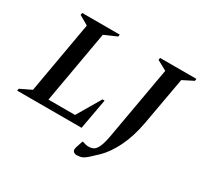

<svg xmlns="http://www.w3.org/2000/svg" viewBox="-176 -879 1327 1270"><g transform="rotate(30 487.0 -243.5)"><path d="M-7 0 -4 -16 81 -57 177 -603 106 -644 109 -660H396L393 -644L299 -603L202 -52H405L511 -232H527L485 0ZM548 173Q529 173 520 162Q511 151 519 127L536 76H542Q556 80 565.5 82.5Q575 85 588 85Q610 85 626.5 75Q643 65 656.5 33Q670 1 681 -66L776 -603L701 -644L704 -660H981L979 -644L898 -603L832 -235Q812 -126 772 -44Q732 38 681 88Q646 122 625 140.5Q604 159 587 166Q570 173 548 173Z"/></g></svg>

Font: Spectral SemiBold
Style: Italic
Weight: 600
Italic angle: -10°
Designer: Jean-Baptiste Levee
Foundry: Production Type
Version: Version 2.001